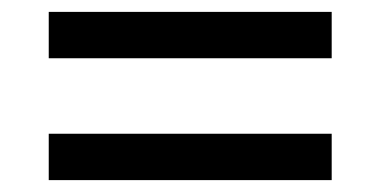

<svg xmlns="http://www.w3.org/2000/svg" viewBox="-20 -467 640 323"><path d="M538 -369H62V-447H538ZM538 -164H62V-242H538Z"/></svg>

Font: IBM Plex Mono Text
Style: Regular
Weight: 450
Designer: Mike Abbink, Paul van der Laan, Pieter van Rosmalen
Foundry: Bold Monday
Version: Version 2.000